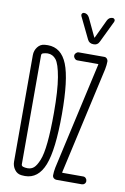

<svg xmlns="http://www.w3.org/2000/svg" viewBox="-103 -1014 706 1084"><g transform="rotate(10 250.0 -472.5)"><path d="M453.1 -955.1Q460 -955.1 463.9 -949.2Q467.8 -943.4 464.8 -935.5L404.3 -810.5Q394.5 -789.1 371.1 -790Q346.7 -790 336.9 -810.5L276.4 -935.5Q273.4 -942.4 277.3 -948.7Q281.2 -955.1 289.1 -955.1Q308.6 -955.1 319.3 -934.6L369.1 -829.1Q369.1 -828.1 371.1 -828.1Q372.1 -828.1 372.1 -829.1L421.9 -934.6Q431.6 -955.1 453.1 -955.1ZM460.9 -663.1 323.2 -47.9V-45.9Q323.2 -44.9 324.2 -44.9H444.3Q453.1 -44.9 459.5 -38.1Q465.8 -31.2 465.8 -22Q465.8 -12.7 459.5 -6.3Q453.1 0 444.3 0H297.9Q289.1 0 282.2 -6.3Q275.4 -12.7 275.4 -22.5Q275.4 -42 280.3 -67.4L418 -681.6V-683.6Q418 -684.6 417 -684.6H297.9Q289.1 -684.6 282.2 -691.9Q275.4 -699.2 275.4 -708Q275.4 -716.8 282.2 -723.6Q289.1 -730.5 297.9 -730.5H444.3Q453.1 -730.5 459.5 -723.6Q465.8 -716.8 465.8 -708Q465.8 -688.5 460.9 -663.1ZM90.8 -677.7V-51.8Q90.8 -43.9 99.6 -40Q111.3 -36.1 126 -36.1Q147.5 -36.1 162.1 -48.8Q176.8 -61.5 190.9 -95.7Q205.1 -129.9 211.9 -198.7Q218.8 -267.6 218.8 -370.1Q218.8 -498 206.1 -572.3Q193.4 -646.5 174.3 -670.4Q155.3 -694.3 126 -694.3Q114.3 -694.3 98.6 -689.5Q90.8 -685.5 90.8 -677.7ZM100.6 8.8Q75.2 6.8 60.1 -13.7Q44.9 -34.2 44.9 -59.6V-669.9Q44.9 -696.3 60.5 -716.8Q76.2 -737.3 100.6 -739.3Q106.4 -740.2 119.1 -740.2Q196.3 -740.2 230.5 -654.8Q264.6 -569.3 264.6 -370.1Q264.6 -166 230 -78.1Q195.3 9.8 119.1 9.8Q106.4 9.8 100.6 8.8Z"/></g></svg>

Font: Rounded-X Mgen+ 1m light
Style: Regular
Weight: 200
Designer: [Source Han Sans]
Ryoko NISHIZUKA  (kana & ideographs); Paul D. Hunt (Latin, Greek & Cyrillic); Wenlong ZHANG  (bopomofo
Version: Version 1.059.20150602